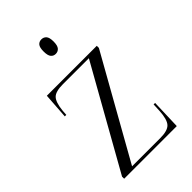

<svg xmlns="http://www.w3.org/2000/svg" viewBox="-223 -825 908 908"><g transform="rotate(-45 230.5 -371.5)"><path d="M48 0V-14L333 -521H160Q110 -521 92.5 -502.5Q75 -484 70 -434L68 -407H58L67 -536H401V-522L116 -15H304Q354 -15 372 -34.5Q390 -54 393 -108L395 -150H405L400 0ZM237 -646Q222 -646 213 -657Q204 -668 204 -695Q204 -722 213 -732.5Q222 -743 237 -743Q252 -743 261.5 -732.5Q271 -722 271 -695Q271 -668 261.5 -657Q252 -646 237 -646Z"/></g></svg>

Font: Noto Serif Display SemiCondensed Light
Style: Regular
Weight: 300
Width: 4
Designer: Monotype Design Team
Foundry: Monotype Imaging Inc.
Version: Version 2.009